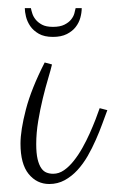

<svg xmlns="http://www.w3.org/2000/svg" viewBox="-20 -507 286 476"><path d="M102.1 -50.8Q71.3 -50.8 51 -75.7Q30.8 -100.6 30.8 -150.9Q30.8 -184.1 44.2 -235.6Q57.6 -287.1 90.8 -352.1L108.9 -347.2Q106 -334.5 99.4 -312.5Q92.8 -290.5 86.2 -263.4Q79.6 -236.3 74.7 -206.8Q69.8 -177.2 69.8 -149.9Q69.8 -127 73.2 -112.5Q76.7 -98.1 82.3 -90.1Q87.9 -82 95.5 -79.1Q103 -76.2 111.8 -76.2Q126 -76.2 138.7 -85Q151.4 -93.8 162.8 -108.2Q174.3 -122.6 184.3 -140.4Q194.3 -158.2 202.4 -176.3Q210.4 -194.3 216.8 -210.7Q223.1 -227.1 227.1 -238.8L246.1 -233.9Q240.7 -219.2 233.6 -200Q226.6 -180.7 217.5 -160.2Q208.5 -139.6 197.3 -120.1Q186 -100.6 171.9 -85.2Q157.7 -69.8 140.4 -60.3Q123 -50.8 102.1 -50.8ZM182.6 -486.8Q182.6 -475.6 179.2 -463.1Q175.8 -450.7 167.7 -440.2Q159.7 -429.7 145.8 -422.6Q131.8 -415.5 111.3 -415.5Q89.8 -415.5 76.2 -423.3Q62.5 -431.2 54.9 -442.4Q47.4 -453.6 44.4 -465.8Q41.5 -478 41.5 -486.8H56.6Q57.6 -481.4 60.1 -473.6Q62.5 -465.8 68.4 -458.5Q74.2 -451.2 84.2 -445.8Q94.2 -440.4 111.3 -440.4Q128.9 -440.4 139.6 -445.8Q150.4 -451.2 156.2 -458.5Q162.1 -465.8 164.3 -473.6Q166.5 -481.4 167.5 -486.8Z"/></svg>

Font: Clicker Script
Style: Regular
Weight: 400
Designer: Astigmatic (AOETI)
Foundry: Astigmatic (AOETI)
Version: Version 1.000